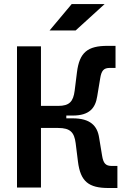

<svg xmlns="http://www.w3.org/2000/svg" viewBox="-20 -921 626 943"><path d="M63.5 0H181.2V-292.5H265.6C325.7 -292.5 344.7 -270.5 351.6 -217.8L362.8 -127.9C375 -28.8 416 2.4 513.2 2.4H556.6V-106H528.3C498.5 -106 487.3 -119.6 481.4 -156.7L466.8 -245.1C458 -303.2 423.3 -339.8 337.4 -339.8H305.7V-353.5H337.4C419.4 -353.5 448.7 -390.6 457.5 -448.2L472.2 -536.6C478 -573.7 489.3 -587.4 519 -587.4H547.4V-695.8H508.3C411.1 -695.8 370.1 -664.6 357.9 -565.4L346.7 -475.6C339.8 -421.9 320.8 -400.9 265.6 -400.9H181.2V-693.4H63.5ZM223.6 -771.5H351.6L493.7 -900.9H332Z"/></svg>

Font: Cascadia Mono SemiBold
Style: Regular
Weight: 600
Monospace: yes
Designer: Aaron Bell
Foundry: Saja Typeworks
Version: Version 2404.023